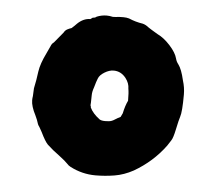

<svg xmlns="http://www.w3.org/2000/svg" viewBox="-39 -932 580 514"><g transform="rotate(5 250.5 -674.5)"><path d="M234.9 -460.4Q199.2 -460.4 167 -477.1Q161.1 -480 156.5 -485.4Q151.9 -490.7 133.3 -504.9Q116.2 -517.1 101.1 -531.2Q93.3 -539.1 81.5 -563.5Q73.2 -578.6 72.3 -579.3Q71.3 -580.1 69.8 -584Q66.9 -594.2 61 -606.4Q48.8 -629.9 48.8 -646Q48.8 -651.4 49.8 -657.2L50.8 -678.2Q55.7 -700.7 58.6 -724.1Q61.5 -745.1 76.2 -774.9Q81.1 -784.7 85 -793.9Q87.9 -801.8 93.3 -805.2L116.7 -833.5Q120.1 -839.8 125.5 -842.8Q130.9 -845.7 137.2 -847.7Q146 -855.5 150.4 -860.4Q166.5 -876 185.1 -876L191.4 -880.4Q197.8 -880.4 201.2 -883.8Q214.4 -889.2 228 -889.2Q235.8 -889.2 244.1 -887.2H248Q251 -887.2 254.4 -887.7Q258.3 -888.7 272.9 -888.7Q281.2 -888.7 288.1 -886.7Q306.2 -878.9 325.7 -876Q334 -874 342.3 -867.2Q345.7 -864.7 349.1 -862.8Q352.5 -860.8 355.5 -858.9Q361.3 -855 367.7 -851.6Q385.3 -843.3 402.1 -824.7Q418.9 -806.2 422.9 -790.5Q424.8 -782.7 430.2 -775.9Q439.5 -763.7 446.3 -733.9Q452.1 -715.3 452.1 -696.8Q452.1 -649.9 447.3 -636.2Q444.3 -627.4 439.2 -602.8Q434.1 -578.1 429.2 -571.3Q426.8 -567.9 424.8 -564.5Q422.4 -560.1 419.4 -556.2Q386.2 -511.2 336.4 -482.4Q311.5 -468.8 286.1 -464.6Q260.7 -460.4 234.9 -460.4ZM248.5 -607.4 257.8 -607.9Q265.6 -608.4 273.7 -613.8Q281.7 -619.1 288.6 -622.1L293.5 -632.3Q297.9 -653.3 304.7 -667Q304.7 -689 302.7 -699.2Q302.7 -713.9 292.5 -727.1Q279.3 -744.1 259.3 -744.1Q247.6 -744.1 234.9 -736.3Q222.2 -728.5 218.8 -719.2Q215.3 -710.9 210.9 -694.8Q206.5 -682.6 206.5 -673.6Q206.5 -664.6 206.1 -653.8Q205.6 -648.9 205.6 -646Q207 -644 207 -640.1Q214.4 -624.5 233.4 -610.4Q238.3 -607.4 248.5 -607.4Z"/></g></svg>

Font: Kaph
Style: Regular
Weight: 400
Designer: GGBotNet
Foundry: f0n7.com
Version: 1.10